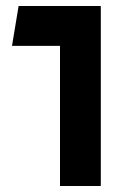

<svg xmlns="http://www.w3.org/2000/svg" viewBox="-20 -620 376 640"><path d="M316 -600V0H180V-467H20L42 -600Z"/></svg>

Font: Karantina
Style: Bold
Weight: 700
Designer: Rony Koch
Foundry: Rony Koch
Version: Version 1.000; ttfautohint (v1.8.3)